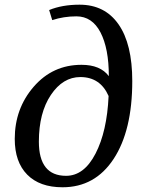

<svg xmlns="http://www.w3.org/2000/svg" viewBox="-20 -790 629 820"><path d="M444.8 -464.8Q444.8 -583 409.2 -651.6Q373.5 -720.2 306.2 -720.2Q252 -720.2 203.1 -704.1L189.9 -747.1Q245.6 -770 319.8 -770Q427.7 -770 486.3 -686Q544.9 -602.1 544.9 -443.8Q544.9 -232.4 465.3 -111.3Q385.7 9.8 247.1 9.8Q149.4 9.8 96.2 -44.2Q43 -98.1 43 -196.8Q43 -326.2 124 -419.7Q205.1 -513.2 328.1 -513.2Q408.7 -513.2 444.8 -464.8ZM443.8 -379.9Q408.2 -460.9 323.2 -460.9Q248.5 -460.9 197.3 -384.5Q146 -308.1 146 -185.1Q146 -39.1 262.2 -39.1Q338.9 -39.1 387.9 -133.8Q437 -228.5 443.8 -379.9Z"/></svg>

Font: Droid Serif
Style: Italic
Weight: 400
Italic angle: -12°
Designer: Monotype Design team
Foundry: Monotype Imaging Inc.
Version: Version 1.03